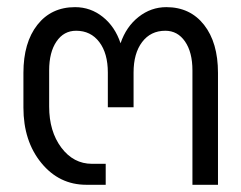

<svg xmlns="http://www.w3.org/2000/svg" viewBox="-20 -512 669 532"><path d="M350.1 -214.8H278.8V-311Q278.8 -364.3 255.1 -395.5Q231.4 -426.8 190.9 -426.8Q156.7 -426.8 136.5 -397Q116.2 -367.2 116.2 -316.9V-216.8Q116.2 -147.9 149.9 -103Q183.6 -58.1 234.9 -58.1H272.9V0H219.2Q144 0 94.5 -60.5Q44.9 -121.1 44.9 -213.9V-310.1Q44.9 -394 83.5 -443.1Q122.1 -492.2 188 -492.2Q231 -492.2 264.9 -465.1Q298.8 -438 314 -392.1Q329.6 -438 364 -465.1Q398.4 -492.2 440.9 -492.2Q506.8 -492.2 545.4 -443.1Q584 -394 584 -310.1V0H513.2V-316.9Q513.2 -367.2 492.7 -397Q472.2 -426.8 438 -426.8Q397.5 -426.8 373.8 -395.5Q350.1 -364.3 350.1 -311Z"/></svg>

Font: LT Superior
Style: Regular
Weight: 400
Designer: Daniel Lyons
Foundry: LyonsType
Version: Version 1.000